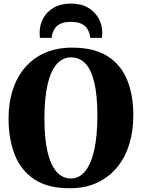

<svg xmlns="http://www.w3.org/2000/svg" viewBox="-20 -1012 772 1044"><path d="M361 11.5Q243 12.5 169 -35.5Q95 -83.5 60.8 -169Q26.5 -254.5 26.5 -367Q26.5 -453 49.5 -523.8Q72.5 -594.5 117 -646Q161.5 -697.5 225.8 -725.2Q290 -753 372.5 -753Q490.5 -753 563.8 -707Q637 -661 671 -578.2Q705 -495.5 705 -384.5Q705 -298 682.2 -225.8Q659.5 -153.5 615.2 -100.5Q571 -47.5 507 -18Q443 11.5 361 11.5ZM365.5 -41.5Q410.5 -41.5 442.8 -80.5Q475 -119.5 492.2 -195.8Q509.5 -272 509.5 -383.5Q509.5 -491.5 493.2 -561.5Q477 -631.5 445 -665.8Q413 -700 366.5 -700Q321 -700 288.5 -663.5Q256 -627 238.8 -553Q221.5 -479 221.5 -367Q221.5 -260 238.2 -187.8Q255 -115.5 287 -78.5Q319 -41.5 365.5 -41.5ZM365.5 -992.5Q420 -992.5 457.8 -970.8Q495.5 -949 515.8 -912.8Q536 -876.5 536 -833Q536 -825 535.5 -818.8Q535 -812.5 534 -806H470Q470 -809 470 -813.2Q470 -817.5 468.5 -822.5Q464.5 -839.5 454.5 -855.8Q444.5 -872 423.5 -882.5Q402.5 -893 365.5 -893Q329 -893 308 -882.5Q287 -872 277 -855.8Q267 -839.5 263 -822.5Q262 -817.5 261.5 -813.2Q261 -809 261 -806H197Q196.5 -812.5 196 -819Q195.5 -825.5 195.5 -833.5Q195.5 -877 215.5 -913.2Q235.5 -949.5 273.5 -971Q311.5 -992.5 365.5 -992.5Z"/></svg>

Font: Merriweather 60pt Black
Style: Regular
Weight: 900
Version: Version 2.100